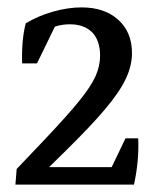

<svg xmlns="http://www.w3.org/2000/svg" viewBox="-20 -497 426 517"><path d="M21.5 0 24.9 -42 101.1 -122.1Q160.2 -184.6 192.4 -224.1Q224.6 -263.7 237.1 -291.5Q249.5 -319.3 249.5 -346.7Q249.5 -387.7 228.3 -409.7Q207 -431.6 167.5 -431.6Q124 -431.6 85.4 -403.3L39.6 -326.2Q38.6 -356.4 41 -384.3Q43.5 -412.1 49.3 -434.1Q82 -454.1 122.6 -465.6Q163.1 -477.1 199.7 -477.1Q261.7 -477.1 298.6 -443.6Q335.4 -410.2 335.4 -354Q335.4 -320.3 318.8 -284.9Q302.2 -249.5 262.5 -202.4Q222.7 -155.3 152.3 -86.4L64.5 0ZM21.5 0 79.6 -46.9H340.8V0ZM340.8 0 272.5 -29.8 317.9 -124.5H352.1Q355 -65.4 340.8 0ZM39.6 -326.2 49.3 -418.5 138.7 -447.8 79.6 -326.2Z"/></svg>

Font: Markazi Text
Style: Regular
Weight: 400
Designer: Borna Izadpanah (Arabic designer), Fiona Ross (Arabic design director) and Florian Runge (Latin designer)
Foundry: Borna Izadpanah and Florian Runge
Version: Version 1.000